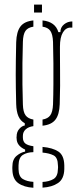

<svg xmlns="http://www.w3.org/2000/svg" viewBox="-20 -696 352 860"><path d="M129.5 145Q87.5 142.5 62 124.5Q36.5 106.5 35.5 64.5Q35.5 60 35.2 56.2Q35 52.5 35.5 49Q35.5 18 54.2 2.2Q73 -13.5 92.5 -17V-26Q55 -43 54.5 -75Q54 -78.5 54 -80.5Q54 -82.5 54.5 -85Q54.5 -105 66.2 -118.5Q78 -132 91 -134V-144Q71.5 -154.5 62.5 -175.5Q53.5 -196.5 52.5 -229.5Q51.5 -270 51 -301Q50.5 -332 50.5 -361.8Q50.5 -391.5 51 -426Q51.5 -460.5 52.5 -507Q54 -554 71.5 -577.2Q89 -600.5 129.5 -604.5V-576.5Q105 -573 94.2 -557.8Q83.5 -542.5 82.5 -508.5Q81 -461.5 80.5 -413.2Q80 -365 80.5 -318.2Q81 -271.5 82.5 -228Q83.5 -194.5 94.5 -179.5Q105.5 -164.5 129.5 -160.5V-131Q107.5 -128 95 -116.5Q82.5 -105 82.5 -87.5Q82.5 -85.5 82.5 -84Q82.5 -82.5 82.5 -80Q82.5 -62 93.5 -53.2Q104.5 -44.5 129.5 -41V-14.5Q101 -14 82.2 -2Q63.5 10 63 45Q63 49 63 53Q63 57 63 61.5Q63.5 94.5 82.2 105.8Q101 117 129.5 118.5ZM170.5 144.5V119Q200 117.5 219.5 106Q239 94.5 239.5 61Q240 57 240 52.8Q240 48.5 239.5 44.5Q239 9.5 219.8 -0.2Q200.5 -10 170.5 -12.5V-38Q216 -34 241.5 -17.2Q267 -0.5 268 44.5Q268 48.5 268 52.5Q268 56.5 268 61.5Q267 105.5 240 123.8Q213 142 170.5 144.5ZM170.5 -133V-160.5Q194.5 -164.5 205.2 -179.5Q216 -194.5 217.5 -228Q219 -271.5 219.2 -318.2Q219.5 -365 219.2 -413.2Q219 -461.5 217.5 -508.5Q216 -542.5 205.5 -557.8Q195 -573 170.5 -576.5V-604.5Q228 -598.5 241.5 -552H250.5Q250.5 -573.5 266.8 -586.8Q283 -600 304 -600V-572.5H296.5Q275 -572.5 261.8 -550.8Q248.5 -529 248.5 -486.5V-463Q248.5 -416 249 -381Q249.5 -346 249.2 -311Q249 -276 247.5 -229.5Q246 -183 228.2 -160Q210.5 -137 170.5 -133ZM132.5 -640V-675.5H168V-640Z"/></svg>

Font: Big Shoulders Stencil Display ExtraLight
Style: Regular
Weight: 250
Designer: Patric King
Foundry: XO Type Co
Version: Version 2.001